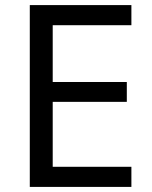

<svg xmlns="http://www.w3.org/2000/svg" viewBox="-20 -734 596 754"><path d="M496 0H97V-714H496V-635H187V-412H478V-334H187V-79H496Z"/></svg>

Font: Noto Naskh Arabic
Style: Regular
Weight: 400
Designer: Monotype Design Team, David Williams, Mohamad Dakak and Nizar Qandah
Foundry: Monotype Imaging Inc.
Version: Version 2.013